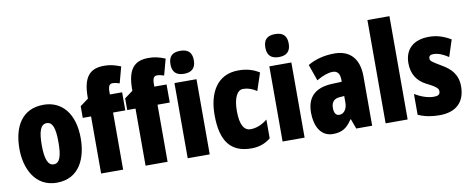

<svg xmlns="http://www.w3.org/2000/svg" viewBox="-66 -1079 3419 1391"><g transform="rotate(-10 1643.0 -383.0)"><path d="M483 -278C483 -460 393 -563 259 -563C97 -563 32 -437 32 -278C32 -132 100 10 257 10C427 10 483 -136 483 -278ZM196 -276C196 -380 215 -428 258 -428C303 -428 319 -379 319 -278C319 -176 303 -125 258 -125C215 -125 196 -177 196 -276Z M836 -420V-553H746V-573C746 -613 756 -630 778 -630C795 -630 812 -626 830 -620L862 -739C813 -758 783 -765 739 -765C633 -765 584 -707 584 -560V-551L523 -506V-420H584V0H746V-420Z M1163 -420V-553H1073V-573C1073 -613 1083 -630 1105 -630C1122 -630 1139 -626 1157 -620L1189 -739C1140 -758 1110 -765 1066 -765C960 -765 911 -707 911 -560V-551L850 -506V-420H911V0H1073V-420Z M1302 -776C1242 -776 1216 -748 1216 -691C1216 -635 1245 -607 1302 -607C1359 -607 1388 -635 1388 -691C1388 -747 1362 -776 1302 -776ZM1383 -553H1221V0H1383Z M1689 10C1744 10 1791 -6 1831 -39V-177C1791 -145 1749 -128 1707 -128C1657 -128 1631 -177 1631 -274C1631 -371 1659 -425 1703 -425C1737 -425 1769 -414 1802 -392L1845 -521C1801 -549 1753 -563 1692 -563C1534 -563 1467 -435 1467 -274C1467 -78 1540 10 1689 10Z M2000 -776C1940 -776 1914 -748 1914 -691C1914 -635 1943 -607 2000 -607C2057 -607 2086 -635 2086 -691C2086 -747 2060 -776 2000 -776ZM2081 -553H1919V0H2081Z M2399 -563C2323 -563 2256 -545 2202 -513L2244 -393C2293 -421 2331 -434 2363 -434C2399 -434 2416 -411 2416 -366V-352L2344 -349C2223 -344 2158 -287 2158 -169C2158 -79 2194 10 2289 10C2358 10 2395 -17 2431 -73H2434L2461 0H2578V-363C2578 -498 2509 -563 2399 -563ZM2386 -245 2416 -247V-198C2416 -151 2391 -119 2359 -119C2333 -119 2320 -138 2320 -176C2320 -220 2342 -243 2386 -245Z M2839 0V-760H2677V0Z M3262 -170C3262 -255 3216 -304 3149 -342C3078 -384 3071 -390 3071 -408C3071 -426 3082 -434 3105 -434C3143 -434 3181 -415 3214 -393L3254 -516C3201 -547 3152 -563 3095 -563C2980 -563 2915 -503 2915 -400C2915 -322 2950 -265 3018 -231C3095 -193 3101 -179 3101 -161C3101 -138 3086 -129 3056 -129C3006 -129 2956 -150 2916 -174V-21C2967 2 3019 10 3073 10C3192 10 3262 -51 3262 -170Z"/></g></svg>

Font: Noto Sans Lao ExtraCondensed Black
Style: Regular
Weight: 900
Width: 2
Designer: Monotype Design Team
Foundry: Monotype Imaging Inc.
Version: Version 2.003